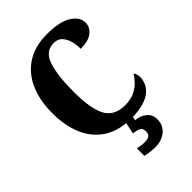

<svg xmlns="http://www.w3.org/2000/svg" viewBox="-277 -832 1181 1181"><g transform="rotate(-45 313.0 -242.0)"><path d="M370 10Q262 10 190.5 -36Q119 -82 83.5 -164.5Q48 -247 48 -358Q48 -466 84 -548.5Q120 -631 191.5 -677.5Q263 -724 369 -724Q478 -724 532.5 -689.5Q587 -655 587 -606Q587 -567 554 -540Q521 -513 452 -513Q452 -547 443.5 -579.5Q435 -612 415 -634Q395 -656 359 -656Q287 -656 260.5 -578Q234 -500 234 -358Q234 -207 271 -140.5Q308 -74 400 -74Q447 -74 480.5 -89.5Q514 -105 537 -128.5Q560 -152 574 -175Q581 -169 584.5 -155.5Q588 -142 588 -131Q588 -109 578.5 -84.5Q569 -60 545.5 -38.5Q522 -17 479 -3.5Q436 10 370 10ZM348 240Q333 240 306 237Q279 234 263 229V164Q297 172 323 172Q348 172 362.5 163.5Q377 155 377 130Q377 101 358 93Q339 85 311 82L330 -9H387L378 34Q421 38 450 62Q479 86 479 126Q479 179 441.5 209.5Q404 240 348 240Z"/></g></svg>

Font: Noto Serif Thai Condensed Black
Style: Regular
Weight: 900
Width: 3
Designer: Monotype Design Team
Foundry: Monotype Imaging Inc.
Version: Version 2.002; ttfautohint (v1.8.4.7-5d5b)